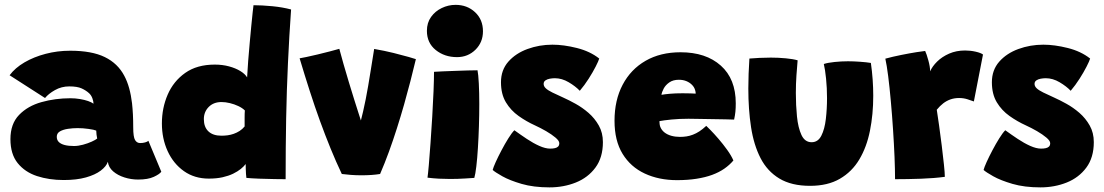

<svg xmlns="http://www.w3.org/2000/svg" viewBox="-20 -752 4658 810"><path d="M248.5 7.5Q187 7.5 136 -9.2Q85 -26 54.5 -64Q24 -102 24 -165Q24 -229.5 60.5 -267.2Q97 -305 155 -321.2Q213 -337.5 277 -337.5Q298 -337.5 317.2 -334.2Q336.5 -331 351.5 -325.8Q366.5 -320.5 374.5 -314.5Q374.5 -325 369.5 -338Q364.5 -351 355.5 -359Q343 -370.5 324.5 -379Q306 -387.5 272 -387.5Q239.5 -387.5 212 -372Q184.5 -356.5 170 -338.5L20.5 -434.5Q43.5 -465.5 83.2 -488.8Q123 -512 172.8 -525Q222.5 -538 276 -538Q367.5 -538 422.2 -511.2Q477 -484.5 504.5 -432Q517 -408.5 525 -379.5Q533 -350.5 537 -316.5Q539.5 -293.5 540.8 -268.2Q542 -243 542 -215.5Q542 -174 549.8 -161.2Q557.5 -148.5 571 -148.5Q582.5 -148.5 592.2 -151.2Q602 -154 606 -158L660.5 -27.5Q653 -17 628.5 -5.8Q604 5.5 562.5 5.5Q533 5.5 504.8 -3.5Q476.5 -12.5 457.2 -29.2Q438 -46 435 -69.5Q428.5 -50 405 -32.2Q381.5 -14.5 342.5 -3.5Q303.5 7.5 248.5 7.5ZM292 -136Q310 -136 330.2 -141.5Q350.5 -147 367 -154.5Q383.5 -162 390 -167.5Q388.5 -173 387.2 -184.2Q386 -195.5 386 -201Q377 -205 353.2 -208.2Q329.5 -211.5 307.5 -211.5Q287 -211.5 266.8 -208.5Q246.5 -205.5 233 -197.8Q219.5 -190 219.5 -175Q219.5 -161.5 228 -153Q236.5 -144.5 252.8 -140.2Q269 -136 292 -136Z M1019.5 -1.5Q1018.5 -7.5 1017.8 -17.8Q1017 -28 1016.8 -39.5Q1016.5 -51 1016.5 -60Q1009 -50 995.8 -39.2Q982.5 -28.5 963.5 -19.2Q944.5 -10 919 -4.2Q893.5 1.5 861 1.5Q800.5 1.5 756 -30Q711.5 -61.5 687.2 -114.5Q663 -167.5 663 -231Q663 -296.5 687.5 -353Q712 -409.5 761.5 -444.5Q811 -479.5 886 -479.5Q918.5 -479.5 946.2 -472Q974 -464.5 994 -452.2Q1014 -440 1022.5 -425.5Q1024 -457 1027 -495Q1030 -533 1033.5 -571.5Q1037 -610 1040.2 -643.5Q1043.5 -677 1046 -700.2Q1048.5 -723.5 1049.5 -730Q1084.5 -730 1128.8 -725.8Q1173 -721.5 1208 -712Q1200 -598.5 1194.8 -485.5Q1189.5 -372.5 1187.2 -252.2Q1185 -132 1185 4Q1171 4 1139.2 3.5Q1107.5 3 1073.8 1.8Q1040 0.5 1019.5 -1.5ZM914 -179.5Q927 -179.5 940.2 -181.2Q953.5 -183 966.2 -187.5Q979 -192 990.8 -199.5Q1002.5 -207 1012 -218.5Q1012 -227.5 1012 -237Q1012 -246.5 1012 -255.2Q1012 -264 1012.2 -272Q1012.5 -280 1013 -286Q1002.5 -296.5 985.5 -304.5Q968.5 -312.5 949.8 -317Q931 -321.5 914.5 -321.5Q881 -321.5 860.5 -300.8Q840 -280 840 -249.5Q840 -216 859.2 -197.8Q878.5 -179.5 914 -179.5Z M1558.5 -545.5Q1602.5 -538 1640.5 -528.5Q1678.5 -519 1703.8 -511.8Q1729 -504.5 1734.5 -502.5Q1724 -458 1711.5 -409.8Q1699 -361.5 1684.8 -311.2Q1670.5 -261 1654.5 -210.8Q1638.5 -160.5 1620.8 -111.8Q1603 -63 1583.5 -18Q1550.5 -12.5 1504.5 -12.5Q1481.5 -12.5 1459.5 -14.2Q1437.5 -16 1422 -18Q1397.5 -69.5 1374.8 -125.2Q1352 -181 1330 -241.5Q1308 -302 1286.8 -368Q1265.5 -434 1244 -506Q1251.5 -507 1272.5 -511.5Q1293.5 -516 1319.8 -522.2Q1346 -528.5 1371 -535Q1396 -541.5 1411.5 -546Q1419 -517.5 1429.5 -480.8Q1440 -444 1451.8 -405.2Q1463.5 -366.5 1474.5 -331.5Q1485.5 -296.5 1493.8 -270.8Q1502 -245 1505.5 -234.5L1499.5 -231.5Q1506.5 -258 1512 -282.5Q1517.5 -307 1522.8 -333Q1528 -359 1533.2 -389.5Q1538.5 -420 1544.5 -458.2Q1550.5 -496.5 1558.5 -545.5Z M1981 -1.5Q1972 -1 1942.2 1Q1912.5 3 1879 3Q1856 3 1831.8 1.8Q1807.5 0.5 1783.5 -2.5Q1785.5 -15.5 1789 -55Q1792.5 -94.5 1796.2 -148.2Q1800 -202 1803.5 -259.5Q1807 -317 1809 -367.5Q1811 -418 1811 -449Q1824 -450 1848.2 -451Q1872.5 -452 1900.5 -453Q1928.5 -454 1954 -454.8Q1979.5 -455.5 1994.5 -455.5Q1998 -438.5 2000 -399.8Q2002 -361 2002 -313.5Q2002 -268.5 2000.5 -220.2Q1999 -172 1996.2 -127.8Q1993.5 -83.5 1989.5 -50Q1985.5 -16.5 1981 -1.5ZM1908 -511Q1855.5 -511 1818.2 -541Q1781 -571 1781 -622Q1781 -656 1798.5 -680.5Q1816 -705 1843.8 -718.2Q1871.5 -731.5 1902 -731.5Q1951 -731.5 1984.2 -700.5Q2017.5 -669.5 2017.5 -620Q2017.5 -573.5 1985.8 -542.2Q1954 -511 1908 -511Z M2298 38.5Q2231 38.5 2180.5 23.8Q2130 9 2099 -8.5Q2068 -26 2058.5 -35Q2061 -45.5 2071.2 -68.2Q2081.5 -91 2095.8 -118Q2110 -145 2124.5 -168.2Q2139 -191.5 2150 -202.5Q2175.5 -184 2202.5 -166Q2229.5 -148 2255.2 -136.5Q2281 -125 2301 -125Q2312.5 -125 2321.2 -127Q2330 -129 2334.8 -134Q2339.5 -139 2339.5 -148Q2339.5 -158 2323.5 -171.5Q2307.5 -185 2283.8 -198.8Q2260 -212.5 2237 -223Q2200.5 -239.5 2167.8 -262.8Q2135 -286 2114.2 -320.5Q2093.5 -355 2093.5 -405Q2093.5 -456.5 2124.5 -491.8Q2155.5 -527 2205.2 -545.2Q2255 -563.5 2310.5 -563.5Q2358 -563.5 2413.8 -549.5Q2469.5 -535.5 2508 -505Q2505 -494.5 2493 -471Q2481 -447.5 2463.5 -420Q2446 -392.5 2426 -369Q2408 -388 2379.2 -405Q2350.5 -422 2321 -422Q2310.5 -422 2299.5 -420Q2288.5 -418 2281 -412.8Q2273.5 -407.5 2273.5 -398Q2273.5 -388 2282.5 -379.5Q2291.5 -371 2310.2 -361.8Q2329 -352.5 2357 -340Q2379.5 -330 2408 -314.2Q2436.5 -298.5 2462.8 -275.8Q2489 -253 2506.2 -222.5Q2523.5 -192 2523.5 -152.5Q2523.5 -87.5 2492 -45Q2460.5 -2.5 2409.2 18Q2358 38.5 2298 38.5Z M3074 -75Q3058 -56 3035.8 -40.5Q3013.5 -25 2984.2 -14.2Q2955 -3.5 2918 2.2Q2881 8 2836 8Q2760 8 2700.2 -19.8Q2640.5 -47.5 2606.5 -103Q2572.5 -158.5 2572.5 -242.5Q2572.5 -329.5 2606.8 -394.5Q2641 -459.5 2703.5 -495.5Q2766 -531.5 2851 -531.5Q2958 -531.5 3021 -475.2Q3084 -419 3084 -316Q3084 -296 3082.5 -280.8Q3081 -265.5 3077 -247.5Q3069 -248 3041.8 -248.5Q3014.5 -249 2981.2 -249.5Q2948 -250 2920.5 -250.5Q2893 -251 2884.5 -251Q2846 -251 2813.2 -247.8Q2780.5 -244.5 2762 -241Q2762 -235 2762.8 -228.8Q2763.5 -222.5 2765.5 -217Q2771 -203 2783 -193.5Q2795 -184 2812 -179.2Q2829 -174.5 2848.5 -174.5Q2862.5 -174.5 2876 -176.5Q2889.5 -178.5 2903.2 -183.8Q2917 -189 2930.8 -198Q2944.5 -207 2959.5 -221Q2962.5 -218.5 2977.2 -203.5Q2992 -188.5 3011 -166.5Q3030 -144.5 3047.5 -120.2Q3065 -96 3074 -75ZM2770.5 -352Q2784.5 -354.5 2807 -356.5Q2829.5 -358.5 2860 -358.5Q2877.5 -358.5 2893 -358Q2908.5 -357.5 2915 -357Q2915 -363.5 2912.5 -372Q2909 -384.5 2899.2 -394.2Q2889.5 -404 2875.5 -409.8Q2861.5 -415.5 2844 -415.5Q2819.5 -415.5 2803.5 -404.2Q2787.5 -393 2779.8 -378Q2772 -363 2770.5 -352Z M3455.5 -482Q3471.5 -487.5 3500.8 -490.5Q3530 -493.5 3557.5 -493.5Q3580.5 -493.5 3608.2 -491.5Q3636 -489.5 3654 -486.5Q3659 -451.5 3661.5 -416.8Q3664 -382 3664 -348Q3664 -269.5 3650.2 -200.8Q3636.5 -132 3605.5 -79.8Q3574.5 -27.5 3523.2 2.2Q3472 32 3397.5 32Q3319 32 3268 1.2Q3217 -29.5 3188.5 -85Q3160 -140.5 3148.5 -215.5Q3137 -290.5 3137 -378.5Q3137 -409 3138.2 -440.8Q3139.5 -472.5 3141.5 -505Q3158 -506.5 3184.2 -507.8Q3210.5 -509 3232 -509Q3263.5 -509 3295.2 -506Q3327 -503 3345 -497.5Q3342.5 -470.5 3340 -434.2Q3337.5 -398 3337.5 -359.5Q3337.5 -308.5 3342.2 -260.8Q3347 -213 3361.2 -182.5Q3375.5 -152 3404 -152Q3431 -152 3445 -179.5Q3459 -207 3464 -249.8Q3469 -292.5 3469 -338Q3469 -381 3465 -420Q3461 -459 3455.5 -482Z M3904 -451Q3913 -472 3933.5 -492.2Q3954 -512.5 3984.2 -525.8Q4014.5 -539 4051.5 -539Q4074 -539 4096 -534Q4118 -529 4127 -522L4088.5 -324Q4078 -328 4061.5 -333.2Q4045 -338.5 4026 -338.5Q4007 -338.5 3990.2 -332.8Q3973.5 -327 3959.2 -316Q3945 -305 3932 -289Q3936 -263.5 3941.8 -222.5Q3947.5 -181.5 3953 -137.5Q3958.5 -93.5 3962.2 -57.8Q3966 -22 3966 -6Q3921.5 0 3865.5 2Q3809.5 4 3756 4Q3756 -35 3753.8 -89.8Q3751.5 -144.5 3747.5 -205.5Q3743.5 -266.5 3738.2 -325Q3733 -383.5 3727 -430.8Q3721 -478 3715 -504.5Q3746 -513 3782.2 -520.2Q3818.5 -527.5 3847 -532Q3875.5 -536.5 3883 -537Q3889 -524.5 3896.5 -497.2Q3904 -470 3904 -451Z M4369 38.5Q4302 38.5 4251.5 23.8Q4201 9 4170 -8.5Q4139 -26 4129.5 -35Q4132 -45.5 4142.2 -68.2Q4152.5 -91 4166.8 -118Q4181 -145 4195.5 -168.2Q4210 -191.5 4221 -202.5Q4246.5 -184 4273.5 -166Q4300.5 -148 4326.2 -136.5Q4352 -125 4372 -125Q4383.5 -125 4392.2 -127Q4401 -129 4405.8 -134Q4410.5 -139 4410.5 -148Q4410.5 -158 4394.5 -171.5Q4378.5 -185 4354.8 -198.8Q4331 -212.5 4308 -223Q4271.5 -239.5 4238.8 -262.8Q4206 -286 4185.2 -320.5Q4164.5 -355 4164.5 -405Q4164.5 -456.5 4195.5 -491.8Q4226.5 -527 4276.2 -545.2Q4326 -563.5 4381.5 -563.5Q4429 -563.5 4484.8 -549.5Q4540.5 -535.5 4579 -505Q4576 -494.5 4564 -471Q4552 -447.5 4534.5 -420Q4517 -392.5 4497 -369Q4479 -388 4450.2 -405Q4421.5 -422 4392 -422Q4381.5 -422 4370.5 -420Q4359.5 -418 4352 -412.8Q4344.5 -407.5 4344.5 -398Q4344.5 -388 4353.5 -379.5Q4362.5 -371 4381.2 -361.8Q4400 -352.5 4428 -340Q4450.5 -330 4479 -314.2Q4507.5 -298.5 4533.8 -275.8Q4560 -253 4577.2 -222.5Q4594.5 -192 4594.5 -152.5Q4594.5 -87.5 4563 -45Q4531.5 -2.5 4480.2 18Q4429 38.5 4369 38.5Z"/></svg>

Font: Grandstander Thin Black
Style: Regular
Weight: 900
Version: Version 1.200